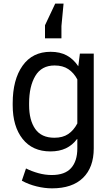

<svg xmlns="http://www.w3.org/2000/svg" viewBox="-20 -823 606 1056"><path d="M49.8 -254.9Q49.8 -384.8 104 -461.4Q158.2 -538.1 258.3 -538.1Q310.1 -538.1 347.2 -518.1Q384.3 -498 410.6 -458.5L419.4 -528.3H495.6V-6.8Q495.6 97.7 436.5 155.3Q377.4 212.9 266.1 212.9Q225.1 212.9 181.4 202.1Q137.7 191.4 100.1 170.9L123 103.5Q155.3 119.6 191.7 129.6Q228 139.6 265.1 139.6Q336.9 139.6 371.1 101.3Q405.3 63 405.3 -6.8V-58.1L403.8 -58.6Q378.4 -24.4 342.3 -7.3Q306.2 9.8 257.3 9.8Q158.7 9.8 104.2 -59.1Q49.8 -127.9 49.8 -244.6ZM140.1 -244.6Q140.1 -162.1 173.8 -113.8Q207.5 -65.4 279.3 -65.4Q325.2 -65.4 355.2 -85.7Q385.3 -106 405.3 -144V-386.2Q386.2 -422.4 356 -442.6Q325.7 -462.9 280.3 -462.9Q208.5 -462.9 174.3 -405.5Q140.1 -348.1 140.1 -254.9ZM227.5 -684.1 283.7 -803.2H329.6L317.9 -679.7V-612.3H227.5Z"/></svg>

Font: Roboto Web
Style: Regular
Weight: 400
Designer: Google
Version: Version 1.200310; 2013